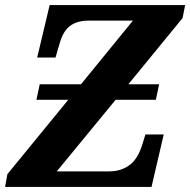

<svg xmlns="http://www.w3.org/2000/svg" viewBox="-22 -734 747 754"><path d="M-2 0 7 -50 246 -342H121L134 -403H296L500 -653H326Q281 -653 253.5 -632.5Q226 -612 213 -566L196 -508H124L173 -714H705L695 -663L482 -403H603L590 -342H432L201 -61H407Q453 -61 486.5 -85.5Q520 -110 538 -170L549 -206H621L573 0Z"/></svg>

Font: Noto Serif
Style: Bold Italic
Weight: 700
Italic angle: -12°
Designer: Monotype Design Team
Foundry: Monotype Imaging Inc.
Version: Version 2.013